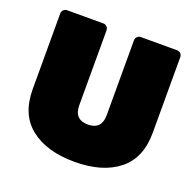

<svg xmlns="http://www.w3.org/2000/svg" viewBox="-125 -832 995 974"><g transform="rotate(20 373.0 -345.0)"><path d="M697 -673V-264Q697 -127 610 -58.5Q523 10 374 10Q224 10 136.5 -58.5Q49 -127 49 -264V-673Q49 -684 57 -692Q65 -700 76 -700H272Q283 -700 291 -692Q299 -684 299 -673V-268Q299 -230 317.5 -210.5Q336 -191 373 -191Q410 -191 428.5 -210.5Q447 -230 447 -268V-673Q447 -684 455 -692Q463 -700 474 -700H670Q681 -700 689 -692Q697 -684 697 -673Z"/></g></svg>

Font: Rubik
Style: Regular
Weight: 900
Designer: Hubert & Fischer
Foundry: Hubert & Fischer
Version: Version 1.100